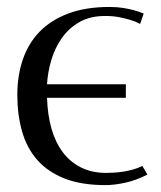

<svg xmlns="http://www.w3.org/2000/svg" viewBox="-20 -520 464 552"><path d="M403.8 -18.1 389.2 -43Q377 -36.6 362.8 -32.7Q348.6 -28.8 334.7 -26.6Q320.8 -24.4 307.9 -23.7Q294.9 -22.9 285.2 -22.9Q244.1 -22.9 212.9 -38.6Q181.6 -54.2 160.4 -82.5Q139.2 -110.8 127.9 -150.6Q116.7 -190.4 115.2 -238.8H341.8V-277.8H115.2Q117.2 -312 127.4 -346.9Q137.7 -381.8 157.5 -410.2Q177.2 -438.5 208 -456.3Q238.8 -474.1 282.2 -474.1Q304.7 -474.1 323.2 -470.5Q341.8 -466.8 355 -462.6Q368.2 -458.5 375.5 -454.8Q382.8 -451.2 382.8 -451.2L393.1 -481Q393.1 -481 385.7 -483.9Q378.4 -486.8 365.5 -490.5Q352.5 -494.1 334.5 -497.1Q316.4 -500 294.9 -500Q226.6 -500 176.5 -481.2Q126.5 -462.4 94 -429Q61.5 -395.5 45.7 -349.1Q29.8 -302.7 29.8 -247.1Q29.8 -189.9 43.5 -142.1Q57.1 -94.2 87.2 -60.1Q117.2 -25.9 165.5 -6.8Q213.9 12.2 283.2 12.2Q308.1 12.2 339.8 5.4Q371.6 -1.5 403.8 -18.1Z"/></svg>

Font: Galatia SIL
Style: Regular
Weight: 400
Designer: Development by SIL's NRSI team
Version: Version 2.1